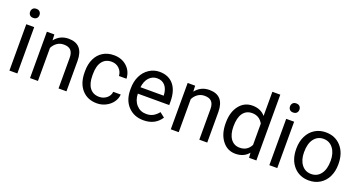

<svg xmlns="http://www.w3.org/2000/svg" viewBox="-42 -1398 3859 2057"><g transform="rotate(20 1888.0 -370.0)"><path d="M166.5 0H76.2V-528.3H166.5ZM68.8 -668.5Q68.8 -690.4 82.3 -705.6Q95.7 -720.7 122.1 -720.7Q148.4 -720.7 162.1 -705.6Q175.8 -690.4 175.8 -668.5Q175.8 -646.5 162.1 -631.8Q148.4 -617.2 122.1 -617.2Q95.7 -617.2 82.3 -631.8Q68.8 -646.5 68.8 -668.5Z M396.5 -528.3 399.4 -461.9Q460 -538.1 557.6 -538.1Q725.1 -538.1 726.6 -349.1V0H636.2V-349.6Q635.7 -406.7 610.1 -434.1Q584.5 -461.4 530.3 -461.4Q486.3 -461.4 453.1 -438Q419.9 -414.6 401.4 -376.5V0H311V-528.3Z M1074.7 -64Q1123 -64 1159.2 -93.3Q1195.3 -122.6 1199.2 -166.5H1284.7Q1282.2 -121.1 1253.4 -80.1Q1224.6 -39.1 1176.5 -14.6Q1128.4 9.8 1074.7 9.8Q966.8 9.8 903.1 -62.3Q839.4 -134.3 839.4 -259.3V-274.4Q839.4 -351.6 867.7 -411.6Q896 -471.7 949 -504.9Q1002 -538.1 1074.2 -538.1Q1163.1 -538.1 1221.9 -484.9Q1280.8 -431.6 1284.7 -346.7H1199.2Q1195.3 -397.9 1160.4 -430.9Q1125.5 -463.9 1074.2 -463.9Q1005.4 -463.9 967.5 -414.3Q929.7 -364.7 929.7 -271V-253.9Q929.7 -162.6 967.3 -113.3Q1004.9 -64 1074.7 -64Z M1605.5 9.8Q1498 9.8 1430.7 -60.8Q1363.3 -131.3 1363.3 -249.5V-266.1Q1363.3 -344.7 1393.3 -406.5Q1423.3 -468.3 1477.3 -503.2Q1531.2 -538.1 1594.2 -538.1Q1697.3 -538.1 1754.4 -470.2Q1811.5 -402.3 1811.5 -275.9V-238.3H1453.6Q1455.6 -160.2 1499.3 -112.1Q1543 -64 1610.4 -64Q1658.2 -64 1691.4 -83.5Q1724.6 -103 1749.5 -135.3L1804.7 -92.3Q1738.3 9.8 1605.5 9.8ZM1594.2 -463.9Q1539.6 -463.9 1502.4 -424.1Q1465.3 -384.3 1456.5 -312.5H1721.2V-319.3Q1717.3 -388.2 1684.1 -426Q1650.9 -463.9 1594.2 -463.9Z M2001.5 -528.3 2004.4 -461.9Q2064.9 -538.1 2162.6 -538.1Q2330.1 -538.1 2331.5 -349.1V0H2241.2V-349.6Q2240.7 -406.7 2215.1 -434.1Q2189.5 -461.4 2135.3 -461.4Q2091.3 -461.4 2058.1 -438Q2024.9 -414.6 2006.3 -376.5V0H1916V-528.3Z M2445.8 -268.6Q2445.8 -390.1 2503.4 -464.1Q2561 -538.1 2654.3 -538.1Q2747.1 -538.1 2801.3 -474.6V-750H2891.6V0H2808.6L2804.2 -56.6Q2750 9.8 2653.3 9.8Q2561.5 9.8 2503.7 -65.4Q2445.8 -140.6 2445.8 -261.7ZM2536.1 -258.3Q2536.1 -168.5 2573.2 -117.7Q2610.4 -66.9 2675.8 -66.9Q2761.7 -66.9 2801.3 -144V-386.7Q2760.7 -461.4 2676.8 -461.4Q2610.4 -461.4 2573.2 -410.2Q2536.1 -358.9 2536.1 -258.3Z M3129.9 0H3039.6V-528.3H3129.9ZM3032.2 -668.5Q3032.2 -690.4 3045.7 -705.6Q3059.1 -720.7 3085.4 -720.7Q3111.8 -720.7 3125.5 -705.6Q3139.2 -690.4 3139.2 -668.5Q3139.2 -646.5 3125.5 -631.8Q3111.8 -617.2 3085.4 -617.2Q3059.1 -617.2 3045.7 -631.8Q3032.2 -646.5 3032.2 -668.5Z M3250.5 -269Q3250.5 -346.7 3281 -408.7Q3311.5 -470.7 3366 -504.4Q3420.4 -538.1 3490.2 -538.1Q3598.1 -538.1 3664.8 -463.4Q3731.4 -388.7 3731.4 -264.6V-258.3Q3731.4 -181.2 3701.9 -119.9Q3672.4 -58.6 3617.4 -24.4Q3562.5 9.8 3491.2 9.8Q3383.8 9.8 3317.1 -64.9Q3250.5 -139.6 3250.5 -262.7ZM3341.3 -258.3Q3341.3 -170.4 3382.1 -117.2Q3422.9 -64 3491.2 -64Q3560.1 -64 3600.6 -117.9Q3641.1 -171.9 3641.1 -269Q3641.1 -356 3599.9 -409.9Q3558.6 -463.9 3490.2 -463.9Q3423.3 -463.9 3382.3 -410.6Q3341.3 -357.4 3341.3 -258.3Z"/></g></svg>

Font: Noboto
Style: Regular
Weight: 400
Designer: Google
Version: Version 2.001101; 2014